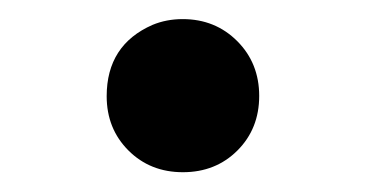

<svg xmlns="http://www.w3.org/2000/svg" viewBox="-20 -167 373 196"><path d="M88.9 -68.8Q88.9 -121.1 135.7 -141.6Q149.9 -147.5 166.5 -147.5Q199.7 -147.5 222.2 -125Q244.6 -102.5 244.6 -69.1Q244.6 -35.6 222.4 -13.4Q200.2 8.8 166.7 8.8Q133.3 8.8 111.1 -13.4Q88.9 -35.6 88.9 -68.8Z"/></svg>

Font: Cantata One
Style: Regular
Weight: 400
Designer: Joana Maria Correia da Silva
Foundry: Joana Maria Correia da Silva
Version: Version 1.002